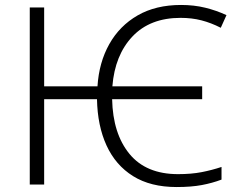

<svg xmlns="http://www.w3.org/2000/svg" viewBox="-20 -744 960 774"><path d="M692 10Q587 10 516.5 -34Q446 -78 409.5 -157.5Q373 -237 371 -344H158V0H100V-714H158V-396H373Q379 -492 420.5 -566Q462 -640 535 -682Q608 -724 710 -724Q762 -724 807 -713Q852 -702 893 -683L870 -632Q831 -652 792 -662Q753 -672 708 -672Q585 -672 514 -597Q443 -522 433 -396H795V-344H432Q435 -205 502 -123.5Q569 -42 698 -42Q751 -42 792.5 -50Q834 -58 873 -71V-20Q836 -6 793.5 2Q751 10 692 10Z"/></svg>

Font: Noto Sans Light
Style: Regular
Weight: 300
Designer: Monotype Design Team
Foundry: Monotype Imaging Inc.
Version: Version 2.007